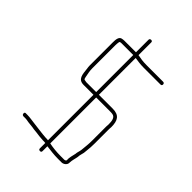

<svg xmlns="http://www.w3.org/2000/svg" viewBox="-233 -795 952 952"><g transform="rotate(45 243.5 -319.0)"><path d="M330 35H355C370 35 385 22 384 8C384 -8 391 -28 393 -42C393 -54 398 -66 400 -77L402 -97C404 -112 405 -129 405 -147V-242C405 -247 405 -254 406 -263C406 -309 392 -333 346 -333H249V-591C270 -588 286 -585 311 -585H428C435 -585 438 -588 438 -594C438 -600 435 -604 428 -604H311C287 -604 269 -607 249 -611V-700C249 -706 246 -709 240 -709C234 -709 230 -706 230 -700V-612H149C143 -612 137 -611 132 -610C116 -606 114 -586 114 -566V-403C114 -396 115 -390 116 -383C120 -346 121 -314 161 -314H230V5C225 4 219 4 213 4C182 2 154 -3 125 -6C105 -8 88 -12 69 -12H60C53 -13 50 -10 50 -4C50 2 53 6 59 7H69C74 7 80 7 85 8C102 12 125 12 143 16L163 18C169 19 177 20 186 21L212 23C218 23 224 23 230 24V62C230 68 234 71 240 71C246 71 249 68 249 62V28C275 31 300 35 330 35ZM366 9C366 13 359 16 355 16H330C300 16 274 13 249 8V-314H346C351 -314 356 -314 363 -313C384 -310 387 -287 387 -263C386 -254 386 -247 386 -242V-147C386 -122 383 -102 381 -79C380 -68 374 -54 374 -44C371 -29 364 -8 366 9ZM149 -593H230V-333H161C158 -333 154 -334 149 -335C142 -335 141 -346 140 -351C137 -368 133 -383 133 -403V-566C133 -573 134 -580 135 -587C135 -593 144 -593 149 -593Z"/></g></svg>

Font: Electronic
Style: ExThn
Weight: 100
Version: Version 1.011